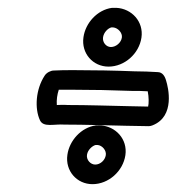

<svg xmlns="http://www.w3.org/2000/svg" viewBox="-20 -544 451 490"><path d="M94 -351C71 -316 68 -267 82 -237C91 -218 118 -228 145 -226H146C198 -226 251 -224 303 -223C323 -223 341 -222 360 -222C363 -222 366 -223 369 -224C428 -247 409 -322 404 -338C401 -349 395 -360 382 -360C363 -361 346 -362 323 -362C273 -364 220 -365 169 -365C148 -365 135 -365 117 -364C110 -364 99 -359 94 -351ZM130 -315H163C214 -315 264 -314 316 -312C331 -312 344 -312 357 -311C360 -297 360 -279 358 -272C342 -272 327 -273 310 -273C260 -274 204 -276 153 -276C141 -277 131 -276 125 -276C124 -289 126 -303 130 -315ZM152 -149C146 -108 176 -74 216 -74C257 -74 294 -107 300 -148C306 -189 275 -222 236 -224H225C187 -219 157 -185 152 -149ZM193 -449C187 -408 217 -374 257 -374C298 -374 335 -407 341 -448C347 -489 316 -522 277 -524H266C228 -519 198 -485 193 -449ZM202 -149C204 -162 216 -172 224 -174H229C241 -173 252 -160 250 -148C248 -135 236 -124 223 -124C211 -124 200 -136 202 -149ZM243 -449C245 -462 256 -472 264 -474H269C281 -473 293 -460 291 -448C289 -435 276 -424 263 -424C251 -424 241 -436 243 -449Z"/></svg>

Font: Hussar Pisanka
Style: OutKur
Weight: 400
Designer: Robert Jablonski
Foundry: Cannot Into Space Fonts
Version: Version 1.070